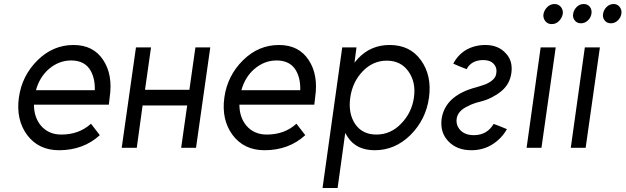

<svg xmlns="http://www.w3.org/2000/svg" viewBox="-20 -736 3115 956"><path d="M522 -215 526 -250Q543 -363 494 -437Q445 -512 346 -512Q244 -512 167 -436Q89 -359 74 -250Q59 -140 115 -64Q172 12 274 12Q395 12 477 -63L433 -120Q374 -66 285 -66Q223 -66 185 -109Q167 -130 158 -156.5Q149 -183 149 -215ZM334 -435Q395 -435 425 -394Q454 -352 452 -287H159Q177 -352 223 -392Q273 -435 334 -435Z M586 0H661L690 -211H912L882 0H956L1027 -500H953L923 -289H702L732 -500H657Z M1545 -215 1549 -250Q1566 -363 1517 -437Q1468 -512 1369 -512Q1267 -512 1190 -436Q1112 -359 1097 -250Q1082 -140 1138 -64Q1195 12 1297 12Q1418 12 1500 -63L1456 -120Q1397 -66 1308 -66Q1246 -66 1208 -109Q1190 -130 1181 -156.5Q1172 -183 1172 -215ZM1357 -435Q1418 -435 1448 -394Q1477 -352 1475 -287H1182Q1200 -352 1246 -392Q1296 -435 1357 -435Z M1755 -500 1745 -424Q1749 -429 1754 -434.5Q1759 -440 1763 -445Q1826 -512 1920 -512Q2022 -512 2076 -436Q2131 -360 2116 -250Q2101 -141 2024 -64Q1947 12 1846 12Q1754 12 1711 -54Q1708 -58 1705 -63.5Q1702 -69 1699 -74L1661 200H1586L1684 -500ZM1854 -66Q1925 -66 1977 -120Q2030 -174 2041 -250Q2052 -326 2014 -380Q1976 -434 1906 -434Q1837 -434 1786 -381Q1735 -328 1724 -250Q1713 -172 1748 -119Q1784 -66 1854 -66Z M2237 -419Q2262 -408 2275.5 -402.5Q2289 -397 2295 -395Q2301 -393 2302.5 -392.5Q2304 -392 2304 -392Q2313 -412 2335 -425Q2357 -437 2386 -437Q2421 -437 2438 -418Q2456 -399 2451 -370Q2447 -338 2399 -317Q2388 -313 2376 -309Q2364 -305 2350 -301Q2277 -282 2233 -244Q2188 -204 2179 -145Q2170 -76 2213 -32Q2255 12 2327 12Q2384 12 2430 -16Q2477 -45 2504 -93Q2480 -103 2466 -108.5Q2452 -114 2446 -116Q2440 -118 2439 -118.5Q2438 -119 2438 -119Q2405 -63 2339 -63Q2297 -63 2273 -87Q2249 -112 2254 -146Q2260 -185 2311 -208Q2324 -215 2338 -220Q2352 -225 2368 -229Q2401 -237 2427.5 -250.5Q2454 -264 2475 -281Q2497 -299 2509.5 -321.5Q2522 -344 2526 -371Q2535 -433 2498 -471Q2461 -512 2397 -512Q2343 -512 2300 -487Q2259 -462 2237 -419Z M2782 -666Q2785 -686 2773 -701Q2761 -716 2741 -716Q2721 -716 2705 -701Q2690 -686 2686 -666Q2683 -647 2695 -631Q2707 -616 2727 -616Q2748 -616 2763 -631Q2778 -646 2782 -666ZM2602 0H2676L2747 -500H2672Z M2822 0H2896L2967 -500H2892ZM2886 -716Q2867 -716 2852 -702Q2837 -687 2834 -668Q2830 -649 2842 -634Q2853 -620 2873 -620Q2892 -620 2907 -634Q2922 -648 2925 -668Q2928 -687 2917 -702Q2906 -716 2886 -716ZM3035 -716Q3016 -716 3001 -702Q2986 -687 2983 -668Q2979 -649 2991 -634Q3002 -620 3022 -620Q3041 -620 3056 -634Q3071 -648 3074 -668Q3077 -687 3065 -702Q3054 -716 3035 -716Z"/></svg>

Font: Unageo
Style: Regular-Italic
Weight: 400
Designer: Richard Sepsi
Foundry: Richard Sepsi
Version: Version 2.000